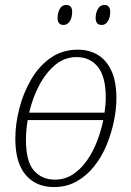

<svg xmlns="http://www.w3.org/2000/svg" viewBox="-20 -747 531 777"><path d="M198 10Q126 10 84 -39Q42 -88 42 -186Q42 -244 58 -307Q74 -370 105.5 -424.5Q137 -479 184.5 -512.5Q232 -546 295 -546Q339 -546 374 -526Q409 -506 430 -462.5Q451 -419 451 -349Q451 -305 441 -256.5Q431 -208 411.5 -160.5Q392 -113 361.5 -74.5Q331 -36 290.5 -13Q250 10 198 10ZM290 -516Q241 -516 202.5 -483.5Q164 -451 137.5 -399.5Q111 -348 98 -291H403Q408 -323 408 -352Q408 -437 376 -476.5Q344 -516 290 -516ZM202 -20Q242 -20 274.5 -41Q307 -62 331.5 -97Q356 -132 372.5 -174.5Q389 -217 398 -261H92Q85 -220 85 -182Q85 -93 117.5 -56.5Q150 -20 202 -20ZM392 -646Q367 -646 367 -674Q367 -694 376 -710.5Q385 -727 402 -727Q426 -727 426 -699Q426 -676 416.5 -661Q407 -646 392 -646ZM237 -646Q213 -646 213 -674Q213 -694 221.5 -710.5Q230 -727 248 -727Q272 -727 272 -699Q272 -676 262.5 -661Q253 -646 237 -646Z"/></svg>

Font: Noto Serif SemiCondensed ExtraLight
Style: Italic
Weight: 200
Width: 4
Italic angle: -12°
Designer: Monotype Design Team
Foundry: Monotype Imaging Inc.
Version: Version 2.013